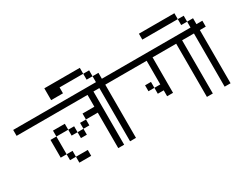

<svg xmlns="http://www.w3.org/2000/svg" viewBox="-96 -1348 2193 1758"><g transform="rotate(-30 1000.0 -469.0)"><path d="M500 -125V-187.5H375V-125ZM1000 -625V-687.5H0V-625H750Q750 -625 750 -500H625V-437.5H562.5V-375H500V-312.5H562.5V-375H625V-437.5H750Q750 -437.5 750 -62.5H812.5V-625ZM375 -187.5V-250H312.5V-187.5ZM312.5 -250V-437.5H250V-250ZM500 -375V-437.5H437.5V-375ZM312.5 -437.5H437.5V-500H312.5Z M1000 -625V-687.5H937.5V-750H875V-687.5H750V-625H875V-62.5H937.5V-625ZM875 -750V-812.5H812.5V-750ZM812.5 -812.5V-875H437.5V-812.5Z M437.5 -875Q437.5 -875 437.5 -750H562.5Q562.5 -750 562.5 -875Z M2000 -625V-687.5H1000V-625H1375Q1375 -625 1375 -375H1312.5V-312.5H1375V-250H1437.5Q1437.5 -250 1437.5 -625H1687.5V-62.5H1750V-625ZM1312.5 -375V-437.5H1250V-375Z M2000 -625V-687.5H1937.5V-750H1875V-687.5H1750V-625H1875V-62.5H1937.5V-625ZM1875 -750V-812.5H1812.5V-750ZM1812.5 -812.5V-875H1437.5V-812.5Z"/></g></svg>

Font: CalcUnifontExMono
Style: Regular
Weight: 500
Version: Version 15.0.06